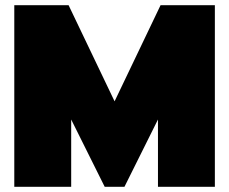

<svg xmlns="http://www.w3.org/2000/svg" viewBox="-20 -719 882 739"><path d="M35 -699H244L421 -329L598 -699H807V0H588V-259L459 0H383L254 -259V0H35Z"/></svg>

Font: Prompt Black
Style: Regular
Weight: 900
Designer: Katatrad Team
Foundry: CadsonDemak
Version: Version 1.001